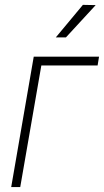

<svg xmlns="http://www.w3.org/2000/svg" viewBox="-20 -758 421 778"><path d="M381.3 -528.3 375.5 -492.7H147.5L62 0H25.4L116.7 -528.3ZM206.1 -606.4 315.9 -738.3 367.7 -737.3 247.1 -606.4Z"/></svg>

Font: Roboto Condensed ExtraLight
Style: Italic
Weight: 250
Italic angle: -12°
Designer: Christian Robertson
Foundry: Google
Version: Version 3.008; 2023